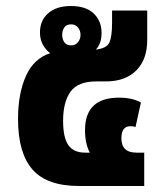

<svg xmlns="http://www.w3.org/2000/svg" viewBox="-20 -619 559 639"><path d="M243 0Q136 0 88 -55Q40 -110 40 -223Q40 -307 66 -365.5Q92 -424 147 -442Q132 -453 122.5 -470.5Q113 -488 113 -511Q113 -551 140.5 -575Q168 -599 216 -599Q266 -599 292 -574Q318 -549 318 -510Q318 -491 313 -477Q308 -463 299 -454Q335 -458 344 -477.5Q353 -497 353 -544V-584H470V-486Q470 -421 433.5 -384.5Q397 -348 332 -348H300Q239 -348 214.5 -313.5Q190 -279 190 -217Q190 -161 207.5 -136Q225 -111 263 -111H279Q263 -140 263 -186Q263 -294 376 -294Q420 -294 449 -278L431 -196Q427 -198 422 -198.5Q417 -199 414 -199Q384 -199 384 -159Q384 -111 434 -111H460V0ZM217 -468Q231 -468 239.5 -478.5Q248 -489 248 -503Q248 -517 239.5 -527.5Q231 -538 217 -538Q201 -538 194 -527.5Q187 -517 187 -503Q187 -489 194 -478.5Q201 -468 217 -468Z"/></svg>

Font: Noto Sans Thai UI SemCond ExtBd
Style: Regular
Weight: 800
Width: 4
Designer: Monotype Design Team
Foundry: Monotype Imaging Inc.
Version: Version 2.000